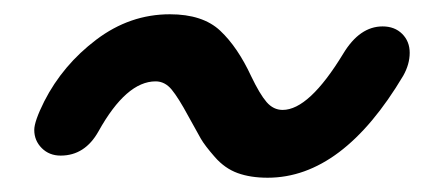

<svg xmlns="http://www.w3.org/2000/svg" viewBox="-20 -385 616 269"><path d="M355 -136Q331 -136 313 -142.5Q295 -149 281 -165Q267 -181 261.5 -190.5Q256 -200 244 -222Q230 -248 220.5 -259.5Q211 -271 198 -271Q157 -271 118 -201Q99 -167 65 -167Q49 -167 38.5 -177.5Q28 -188 28 -203Q28 -215 42 -243Q68 -294 115 -329.5Q162 -365 218 -365Q264 -365 288.5 -342Q313 -319 332 -278Q344 -253 353.5 -242Q363 -231 376 -231Q413 -231 461 -310Q484 -348 516 -348Q533 -348 543.5 -337.5Q554 -327 554 -311Q554 -295 545 -279Q460 -136 355 -136Z"/></svg>

Font: Comic Neue
Style: Bold Italic
Weight: 700
Italic angle: -12°
Designer: Craig Rozynski
Foundry: Craig Rozynski
Version: Version 2.003